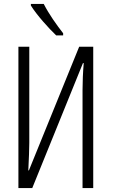

<svg xmlns="http://www.w3.org/2000/svg" viewBox="-20 -950 577 970"><path d="M201 -930H136V-922C165 -875 226 -807 264 -771H299V-782C266 -824 227 -879 201 -930ZM73 -714V0H143L399 -631H403C399 -585 397 -536 397 -495V0H451V-714H380L126 -89H123C126 -155 128 -194 128 -229V-714Z"/></svg>

Font: Noto Sans Display Condensed Light
Style: Regular
Weight: 300
Width: 3
Designer: Monotype Design Team
Foundry: Monotype Imaging Inc.
Version: Version 1.900